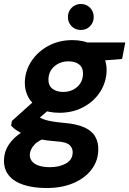

<svg xmlns="http://www.w3.org/2000/svg" viewBox="-50 -715 651 967"><path d="M185 232Q118 232 69 216Q20 200 -5.5 168.5Q-31 137 -30 91Q-29 48 -5.5 13Q18 -22 60.5 -49.5Q103 -77 160 -96L198 -26Q146 -11 123.5 13.5Q101 38 100 65Q100 85 112.5 99Q125 113 148 120Q171 127 201 127Q249 127 282 108.5Q315 90 316 54Q317 31 300.5 15.5Q284 0 235 -3Q189 -6 152 -14Q115 -22 86.5 -32.5Q58 -43 37.5 -56Q17 -69 6 -83L10 -106L137 -220L228 -189L79 -62L132 -134Q143 -127 154.5 -121Q166 -115 181 -110.5Q196 -106 218.5 -102.5Q241 -99 273 -96Q335 -91 373.5 -74Q412 -57 429 -28Q446 1 445 40Q444 96 410.5 139.5Q377 183 319 207.5Q261 232 185 232ZM249 -147Q192 -147 153 -167.5Q114 -188 94 -223Q74 -258 75 -302Q77 -360 109 -408Q141 -456 194.5 -484.5Q248 -513 314 -513Q371 -513 410 -492Q449 -471 468.5 -436.5Q488 -402 487 -358Q485 -299 453.5 -251Q422 -203 369 -175Q316 -147 249 -147ZM268 -252Q310 -252 338.5 -277Q367 -302 368 -342Q369 -374 349 -390Q329 -406 295 -406Q253 -406 224 -381Q195 -356 194 -316Q193 -285 213.5 -268.5Q234 -252 268 -252ZM378 -403 373 -501H581L565 -418ZM357 -564Q329 -564 310.5 -583Q292 -602 292 -629Q292 -657 311 -676Q330 -695 357 -695Q385 -695 403.5 -676Q422 -657 422 -629Q422 -602 403.5 -583Q385 -564 357 -564Z"/></svg>

Font: DM Sans 18pt ExtraBold
Style: Italic
Weight: 800
Italic angle: -10°
Designer: Colophon Foundry, Jonny Pinhorn
Foundry: Colophon Foundry
Version: Version 4.004;gftools[0.9.30]